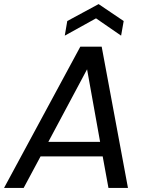

<svg xmlns="http://www.w3.org/2000/svg" viewBox="-38 -922 732 942"><path d="M494.1 0 465.8 -154.8H161.1L78.1 0H-18.1L356 -692.9H460.9L589.8 0ZM568.8 -818.8 556.2 -747.1 433.1 -832 279.8 -747.1 292 -818.8 445.8 -901.9ZM453.1 -226.1 389.2 -582 199.2 -226.1Z"/></svg>

Font: Poppins
Style: Italic
Weight: 400
Italic angle: -10°
Designer: Ninad Kale (Devanagari), Jonny Pinhorn (Latin)
Foundry: Indian Type Foundry
Version: Version 3.200;PS 1.000;hotconv 16.6.54;makeotf.lib2.5.65590